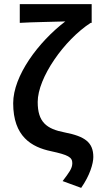

<svg xmlns="http://www.w3.org/2000/svg" viewBox="-20 -726 485 932"><path d="M228 8C311 26 331 37 331 66C331 92 315 112 284 153L374 186C416 126 433 68 433 36C433 -35 392 -64 295 -83C205 -100 163 -134 163 -231C163 -349 292 -532 420 -615H425V-706H76V-615C138 -619 249 -620 297 -622C166 -522 44 -358 44 -225C44 -63 133 -12 228 8Z"/></svg>

Font: DAIFUKU Sans Semibold
Style: Regular
Weight: 600
Designer: Original font ‘Source Sans 3’ : Paul D. Hunt
Foundry: Daifuku
Version: Version 1.000